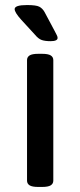

<svg xmlns="http://www.w3.org/2000/svg" viewBox="-20 -738 318 760"><path d="M132 2Q107 2 97 -4.5Q87 -11 87 -23V-500Q87 -512 97 -518.5Q107 -525 132 -525H146Q171 -525 181 -518.5Q191 -512 191 -500V-23Q191 -11 181 -4.5Q171 2 146 2ZM180 -575Q159 -575 145.5 -579.5Q132 -584 118 -601L63 -661Q38 -689 38 -702Q38 -718 87 -718Q123 -718 135.5 -711.5Q148 -705 156 -691L196 -616Q201 -606 204.5 -599.5Q208 -593 208 -588Q208 -575 180 -575Z"/></svg>

Font: Asap Semi Expanded Medium
Style: Regular
Weight: 500
Width: 6
Designer: Pablo Cosgaya
Foundry: Omnibus-Type
Version: Version 3.001; ttfautohint (v1.8.4.7-5d5b)